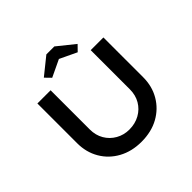

<svg xmlns="http://www.w3.org/2000/svg" viewBox="-214 -1121 1347 1347"><g transform="rotate(-45 459.5 -447.0)"><path d="M459 6Q363 6 289 -34.5Q215 -75 173.5 -146Q132 -217 132 -306V-701H263V-312Q263 -255 289 -210.5Q315 -166 360 -140.5Q405 -115 459 -115Q517 -115 563 -140.5Q609 -166 635 -210.5Q661 -255 661 -312V-701H787V-306Q787 -217 745.5 -146Q704 -75 630.5 -34.5Q557 6 459 6ZM333 -755 292 -797 420 -900H499L627 -797L586 -755L445 -822H474Z"/></g></svg>

Font: Lexend Giga Medium
Style: Regular
Weight: 500
Designer: Bonnie Shaver-Troup, Thomas Jockin
Foundry: Lexend
Version: Version 1.007